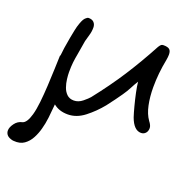

<svg xmlns="http://www.w3.org/2000/svg" viewBox="-182 -621 959 952"><g transform="rotate(20 297.5 -145.0)"><path d="M584 -118Q599 -99 599 -85Q599 -68 589.5 -58Q580 -48 566 -48Q528 -48 506 -108Q499 -129 490.5 -161.5Q482 -194 475 -227Q468 -260 466 -282Q453 -261 442.5 -240.5Q432 -220 416 -197Q405 -181 390 -160.5Q375 -140 358 -118Q323 -75 281 -42.5Q239 -10 193 -10Q147 -10 117 -35Q114 3 110 37Q106 71 98 99Q91 126 77.5 151.5Q64 177 42 192.5Q20 208 -14 205Q-18 205 -21.5 204Q-25 203 -28 202Q-44 197 -51 187.5Q-58 178 -58 166Q-58 149 -43 128.5Q-28 108 -4 103Q18 97 32 48Q40 20 44.5 -21.5Q49 -63 51.5 -109.5Q54 -156 55.5 -198.5Q57 -241 58 -271L60 -272Q62 -292 65 -314Q68 -336 75 -373Q79 -393 83 -413.5Q87 -434 94 -453Q102 -476 111.5 -485.5Q121 -495 128 -495Q147 -495 156.5 -484.5Q166 -474 166 -458Q166 -436 160 -417Q154 -398 150 -381Q143 -336 138 -309.5Q133 -283 130.5 -261.5Q128 -240 128 -209Q128 -194 130.5 -173Q133 -152 140 -132Q147 -112 161 -98.5Q175 -85 198 -85Q222 -85 243.5 -102.5Q265 -120 274 -131Q342 -217 395 -299Q448 -381 500 -478Q507 -489 511.5 -492Q516 -495 523 -495Q546 -495 555 -487Q564 -479 564 -460Q564 -448 561 -431Q546 -356 546 -282Q546 -232 555 -189Q564 -146 584 -118Z"/></g></svg>

Font: Fuzzy Bubbles
Style: Regular
Weight: 400
Designer: Robert E. Leuschke
Foundry: Robert E. Leuschke
Version: Version 1.010; ttfautohint (v1.8.3)